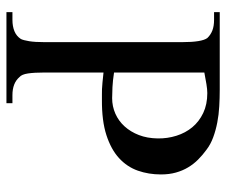

<svg xmlns="http://www.w3.org/2000/svg" viewBox="-73 -629 702 596"><g transform="rotate(90 278.0 -331.0)"><path d="M521.5 -479.5Q521.5 -441.4 509.8 -408Q498 -374.5 470.9 -349.6Q443.8 -324.7 399.4 -310.3Q355 -295.9 289.6 -296.4H272.9Q265.6 -296.4 256.8 -296.6Q248 -296.9 236.1 -298.1Q224.1 -299.3 205.1 -301.3V-117.7Q205.1 -86.4 208 -66.9Q210.9 -47.4 219.2 -40.5Q237.8 -18.6 275.4 -18.6H300.3V0H17.6V-18.6H41.5Q62 -18.6 77.1 -24.9Q92.3 -31.2 101.1 -44.9Q105 -52.7 107.9 -70.6Q110.8 -88.4 110.8 -117.7V-545.4Q110.8 -606.4 98.1 -623.5Q88.4 -633.8 74.7 -639.2Q61 -644.5 41.5 -644.5H17.6V-662.1H258.8Q284.2 -662.1 310.1 -660.6Q335.9 -659.2 360.1 -654.5Q384.3 -649.9 406.2 -641.8Q428.2 -633.8 445.3 -620.6Q461.4 -608.9 475.3 -595Q489.3 -581.1 499.5 -564Q509.8 -546.9 515.6 -526.1Q521.5 -505.4 521.5 -479.5ZM409.7 -469.2Q410.2 -499.5 401.4 -527.6Q392.6 -555.7 375 -576.9Q357.4 -598.1 330.8 -610.8Q304.2 -623.5 269 -623.5Q257.3 -623.5 241.2 -620.8Q225.1 -618.2 205.1 -614.3V-334Q230.5 -330.1 250.5 -329.1Q270.5 -328.1 284.7 -328.1Q310.1 -328.1 332.8 -338.1Q355.5 -348.1 372.3 -366.7Q389.2 -385.3 399.2 -411.1Q409.2 -437 409.7 -469.2Z"/></g></svg>

Font: Doulos SIL
Style: Regular
Weight: 400
Designer: Walt Agee, Victor Gaultney, Peter Martin, Debbi Hosken
Foundry: SIL International
Version: Version 4.110; 2011; Maintenance release